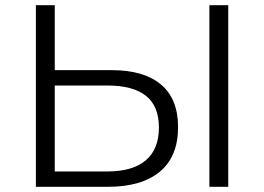

<svg xmlns="http://www.w3.org/2000/svg" viewBox="-20 -720 1018 740"><path d="M118.3 0V-700H191V-449.6H411.1Q534.8 -449.6 600.5 -394.2Q666.3 -338.9 666.3 -230.1Q666.3 -116.5 596 -58.3Q525.8 0 395.5 0ZM191 -59.2H394.4Q491 -59.2 541.8 -102.1Q592.5 -144.9 592.5 -228.5Q592.5 -311.1 542.5 -350.7Q492.5 -390.4 394.4 -390.4H191ZM787 0V-700H859.7V0Z"/></svg>

Font: Montserrat Thin
Style: Regular
Weight: 100
Designer: Julieta Ulanovsky
Foundry: Julieta Ulanovsky
Version: Version 9.000